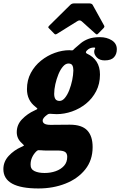

<svg xmlns="http://www.w3.org/2000/svg" viewBox="-102 -828 696 1111"><path d="M210 -635 181.5 -664Q176.5 -669 177.2 -671.5Q178 -674 184 -680.5L305 -800Q311 -805.5 316.8 -807Q322.5 -808.5 333.5 -808.5H412.5Q429 -808.5 434 -800L500.5 -680Q505 -673 496.5 -664.5L466.5 -634Q460 -628 457.8 -628.5Q455.5 -629 450 -633.5L370.5 -705Q359.5 -714.5 345.5 -705.5L227.5 -632Q220.5 -628 217.2 -629.2Q214 -630.5 210 -635ZM-82.5 150.5Q-82.5 107.5 -51.8 74.2Q-21 41 21 22.5Q38.5 14.5 36.8 12.8Q35 11 24.5 0.5Q-5 -25.5 -5 -63Q-5 -106.5 25.8 -138.2Q56.5 -170 97.5 -188.5Q114.5 -196 114.5 -198.5Q114.5 -201 102.5 -210.5Q54 -248 54 -312Q54 -364.5 76.5 -406.2Q99 -448 135.5 -477.2Q172 -506.5 215 -522Q258 -537.5 299.5 -537.5Q306 -537.5 311.5 -536.5Q319 -536 321.5 -539Q324 -542 330.5 -548Q348.5 -564.5 367 -579.2Q385.5 -594 411.2 -603.5Q437 -613 476.5 -613Q515.5 -613 544.8 -594.8Q574 -576.5 574 -543Q574 -514.5 557.5 -496.5Q541 -478.5 504 -478.5Q475 -478.5 459 -494.8Q443 -511 443 -529Q443 -539 447.5 -546Q452 -553 441.5 -553Q416.5 -553 400.5 -535.5Q389 -523.5 401.5 -517.5Q437 -501.5 456.8 -471.2Q476.5 -441 476.5 -396.5Q476.5 -343 454.5 -300.5Q432.5 -258 395.8 -228.2Q359 -198.5 314.5 -183Q270 -167.5 225.5 -167.5Q212.5 -167.5 197 -169Q187.5 -170 181.8 -169.2Q176 -168.5 168.5 -162Q160 -156 152.5 -147.5Q145 -139 145 -129.5Q145 -118.5 155.8 -112Q166.5 -105.5 191.5 -105.5Q202 -105.5 223.5 -105.8Q245 -106 267 -106.2Q289 -106.5 302 -106.5Q371.5 -106.5 402.8 -73.5Q434 -40.5 434 23Q434 99 391.2 152.5Q348.5 206 277.2 234.2Q206 262.5 120.5 262.5Q-82.5 262.5 -82.5 150.5ZM211.5 -285Q211.5 -266 218.5 -255Q225.5 -244 243 -244Q259 -244 273.5 -261.5Q288 -279 298.8 -306.5Q309.5 -334 315.8 -364.2Q322 -394.5 322.5 -420.5Q322.5 -438.5 316.8 -449.5Q311 -460.5 294 -460.5Q277.5 -460.5 262.5 -443.2Q247.5 -426 236.2 -398.5Q225 -371 218.2 -340.8Q211.5 -310.5 211.5 -285ZM107.5 48.5Q92.5 63.5 83.8 82.5Q75 101.5 75 124Q74.5 151 97.5 162Q120.5 173 156 173Q190.5 173 220.2 162.5Q250 152 268.5 131.5Q287 111 287 79.5Q287 59.5 274.5 51.2Q262 43 232 43H169Q160.5 43 152.8 42.8Q145 42.5 135.5 41.5Q125 40.5 119.5 41.2Q114 42 107.5 48.5Z"/></svg>

Font: Besley* Narrow Heavy
Style: Italic
Weight: 800
Width: 4
Italic angle: -13°
Designer: Owen Earl
Foundry: indestructible type*
Version: Version 3.000; ttfautohint (v1.8.3)